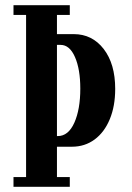

<svg xmlns="http://www.w3.org/2000/svg" viewBox="-20 -720 508 740"><path d="M32 0V-37.5H80.5V-662.5H32V-700H249V-662.5H199.5V-588.5H264Q335.5 -588.5 379.8 -531Q424 -473.5 424 -377.5Q424 -311 403.2 -260.8Q382.5 -210.5 344.8 -182.5Q307 -154.5 257 -154.5H199.5V-37.5H249V0ZM213.5 -547H199.5V-195.5H202.5Q243.5 -195.5 266.5 -247Q289.5 -298.5 289.5 -378.5Q289.5 -453 269 -500Q248.5 -547 213.5 -547Z"/></svg>

Font: Imbue 10pt
Style: Bold
Weight: 700
Designer: Tyler Finck
Foundry: Etcetera Type Company
Version: Version 1.102; ttfautohint (v1.8.3)